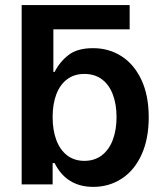

<svg xmlns="http://www.w3.org/2000/svg" viewBox="-20 -727 644 757"><path d="M491.2 -611.3H190.4V-443.4H195.3Q215.3 -482.9 250 -510Q284.7 -537.1 346.7 -537.1Q409.2 -537.1 459 -505.4Q508.8 -473.6 537.6 -412.1Q566.4 -350.6 566.4 -264.6Q566.4 -179.2 538.1 -117.2Q509.8 -55.2 460 -22.7Q410.2 9.8 347.7 9.8Q242.2 9.8 195.3 -84H187.5V0H65.4V-707H491.2ZM312.5 -92.8Q353 -92.8 381.6 -114.7Q410.2 -136.7 424.8 -175.8Q439.5 -214.8 439.5 -265.6Q439.5 -315.4 425 -354Q410.6 -392.6 382.1 -414.1Q353.5 -435.5 312.5 -435.5Q272.9 -435.5 244.9 -414.6Q216.8 -393.6 202.1 -355.2Q187.5 -316.9 187.5 -265.6Q187.5 -213.9 202.1 -174.8Q216.8 -135.7 244.9 -114.3Q272.9 -92.8 312.5 -92.8Z"/></svg>

Font: Pretendard Std SemiBold
Style: Regular
Weight: 600
Designer: Base glyphs from Inter by Rasmus Andersson; Hangeul glyphs from Noto Sans CJK(Source Han Sans) by Jang Soo-young and Kan
Foundry: Kil Hyung-jin
Version: Version 1.309